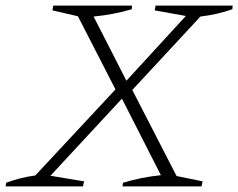

<svg xmlns="http://www.w3.org/2000/svg" viewBox="-37 -665 850 685"><path d="M-17 0 -15 -13Q36 -32 89 -39L375 -346L241 -607L150 -628L153 -645H434L433 -632Q369 -613 297 -606L414 -377L626 -608L515 -628L518 -645H793L792 -632Q738 -613 678 -606L435 -344L593 -37L686 -18L682 0H400L402 -13Q468 -33 537 -40L398 -313L143 -38L263 -18L259 0Z"/></svg>

Font: Piazzolla SC ExtraLight
Style: Italic
Weight: 200
Italic angle: -11.3°
Designer: Juan Pablo del Peral
Foundry: Huerta Tipografica
Version: Version 1.330